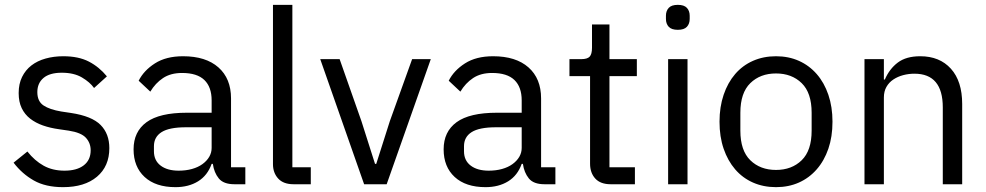

<svg xmlns="http://www.w3.org/2000/svg" viewBox="-20 -760 4069 792"><path d="M240 12Q168 12 119.5 -15.5Q71 -43 36 -89L93 -135Q123 -97 160 -76.5Q197 -56 246 -56Q297 -56 325.5 -78Q354 -100 354 -140Q354 -170 334.5 -191.5Q315 -213 264 -221L223 -227Q187 -232 157 -242.5Q127 -253 104.5 -270.5Q82 -288 69.5 -314Q57 -340 57 -376Q57 -414 71 -442.5Q85 -471 109.5 -490Q134 -509 168 -518.5Q202 -528 241 -528Q304 -528 346.5 -506Q389 -484 421 -445L368 -397Q351 -421 318 -440.5Q285 -460 235 -460Q185 -460 159.5 -438.5Q134 -417 134 -380Q134 -342 159.5 -325Q185 -308 233 -300L273 -294Q359 -281 395 -244.5Q431 -208 431 -149Q431 -74 380 -31Q329 12 240 12Z M947 0Q902 0 882.5 -24Q863 -48 858 -84H853Q836 -36 797 -12Q758 12 704 12Q622 12 576.5 -30Q531 -72 531 -144Q531 -217 584.5 -256Q638 -295 751 -295H853V-346Q853 -401 823 -430Q793 -459 731 -459Q684 -459 652.5 -438Q621 -417 600 -382L552 -427Q573 -469 619 -498.5Q665 -528 735 -528Q829 -528 881 -482Q933 -436 933 -354V-70H992V0ZM717 -56Q747 -56 772 -63Q797 -70 815 -83Q833 -96 843 -113Q853 -130 853 -150V-235H747Q678 -235 646.5 -215Q615 -195 615 -157V-136Q615 -98 642.5 -77Q670 -56 717 -56Z M1191 0Q1149 0 1127.5 -23.5Q1106 -47 1106 -83V-740H1186V-70H1262V0Z M1482 0 1301 -516H1381L1471 -260L1527 -84H1532L1588 -260L1680 -516H1757L1575 0Z M2226 0Q2181 0 2161.5 -24Q2142 -48 2137 -84H2132Q2115 -36 2076 -12Q2037 12 1983 12Q1901 12 1855.5 -30Q1810 -72 1810 -144Q1810 -217 1863.5 -256Q1917 -295 2030 -295H2132V-346Q2132 -401 2102 -430Q2072 -459 2010 -459Q1963 -459 1931.5 -438Q1900 -417 1879 -382L1831 -427Q1852 -469 1898 -498.5Q1944 -528 2014 -528Q2108 -528 2160 -482Q2212 -436 2212 -354V-70H2271V0ZM1996 -56Q2026 -56 2051 -63Q2076 -70 2094 -83Q2112 -96 2122 -113Q2132 -130 2132 -150V-235H2026Q1957 -235 1925.5 -215Q1894 -195 1894 -157V-136Q1894 -98 1921.5 -77Q1949 -56 1996 -56Z M2499 0Q2457 0 2435.5 -23.5Q2414 -47 2414 -85V-446H2329V-516H2377Q2403 -516 2412.5 -526.5Q2422 -537 2422 -563V-659H2494V-516H2607V-446H2494V-70H2599V0Z M2776 -637Q2750 -637 2738.5 -649.5Q2727 -662 2727 -682V-695Q2727 -715 2738.5 -727.5Q2750 -740 2776 -740Q2802 -740 2813.5 -727.5Q2825 -715 2825 -695V-682Q2825 -662 2813.5 -649.5Q2802 -637 2776 -637ZM2736 -516H2816V0H2736Z M3181 12Q3129 12 3086 -7Q3043 -26 3012.5 -61.5Q2982 -97 2965 -146.5Q2948 -196 2948 -258Q2948 -319 2965 -369Q2982 -419 3012.5 -454.5Q3043 -490 3086 -509Q3129 -528 3181 -528Q3233 -528 3275.5 -509Q3318 -490 3349 -454.5Q3380 -419 3397 -369Q3414 -319 3414 -258Q3414 -196 3397 -146.5Q3380 -97 3349 -61.5Q3318 -26 3275.5 -7Q3233 12 3181 12ZM3181 -59Q3246 -59 3287 -99Q3328 -139 3328 -221V-295Q3328 -377 3287 -417Q3246 -457 3181 -457Q3116 -457 3075 -417Q3034 -377 3034 -295V-221Q3034 -139 3075 -99Q3116 -59 3181 -59Z M3546 0V-516H3626V-432H3630Q3649 -476 3683.5 -502Q3718 -528 3776 -528Q3856 -528 3902.5 -476.5Q3949 -425 3949 -331V0H3869V-317Q3869 -456 3752 -456Q3728 -456 3705.5 -450Q3683 -444 3665 -432Q3647 -420 3636.5 -401.5Q3626 -383 3626 -358V0Z"/></svg>

Font: IBM Plex Sans KR
Style: Regular
Weight: 400
Designer: Mike Abbink; Paul van der Laan; Pieter van Rosmalen; Wujin Sim; Chorong Kim; Dohee Lee;
Foundry: Sandoll Inc.
Version: Version 1.000